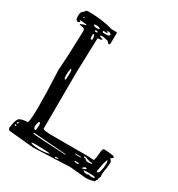

<svg xmlns="http://www.w3.org/2000/svg" viewBox="-163 -780 830 893"><g transform="rotate(30 252.5 -333.5)"><path d="M40 -668.9 50.8 -671.9Q128.9 -671.9 185.5 -654.3H202.1H214.8L216.8 -649.4L215.8 -592.8Q214.8 -586.9 209 -586.9L197.3 -598.6L170.9 -604.5H162.1L156.2 -602.5V-598.6Q169.9 -592.8 173.8 -592.8V-590.8Q173.8 -586.9 151.4 -585L145.5 -394.5V-374L144.5 -112.3V-96.7Q144.5 -87.9 199.2 -87.9H386.7L418 -85.9Q423.8 -85.9 427.7 -139.6Q430.7 -153.3 436.5 -153.3Q494.1 -151.4 494.1 -142.6Q490.2 -133.8 482.4 -133.8V-130.9Q492.2 -121.1 492.2 -114.3Q492.2 -91.8 485.4 -54.7V-40L486.3 -35.2Q480.5 -24.4 480.5 -15.6Q478.5 -15.6 472.7 -2.9Q451.2 4.9 430.7 4.9H426.8L342.8 -2.9H337.9L145.5 4.9L11.7 -7.8Q3.9 -13.7 3.9 -20.5Q11.7 -78.1 28.3 -78.1Q33.2 -83 66.4 -85.9Q79.1 -117.2 67.4 -369.1Q73.2 -437.5 77.1 -572.3V-582Q77.1 -596.7 56.6 -596.7L47.9 -598.6V-601.6Q65.4 -610.4 75.2 -610.4V-614.3L52.7 -617.2H39.1V-613.3Q43 -613.3 43 -610.4Q40 -605.5 34.2 -605.5H30.3Q20.5 -609.4 20.5 -627.9V-630.9Q20.5 -653.3 33.2 -659.2Q36.1 -659.2 40 -668.9ZM47.9 -638.7 44.9 -636.7V-634.8H49.8L52.7 -637.7V-638.7ZM177.7 -637.7 173.8 -634.8V-632.8L180.7 -630.9V-629.9L177.7 -627.9L158.2 -628.9L157.2 -627.9V-623L160.2 -620.1H179.7Q195.3 -620.1 195.3 -630.9Q188.5 -637.7 180.7 -637.7ZM105.5 -630.9Q109.4 -624 127 -624H133.8L138.7 -628.9Q129.9 -634.8 121.1 -634.8H113.3Q105.5 -634.8 105.5 -630.9ZM127.9 -613.3 123 -611.3V-610.4L125 -606.4H131.8L137.7 -608.4V-611.3L131.8 -613.3ZM124 -592.8 123 -590.8V-577.1Q124 -564.5 127.9 -564.5L133.8 -568.4V-575.2Q132.8 -592.8 124 -592.8ZM117.2 -399.4H114.3Q106.4 -358.4 113.3 -345.7Q118.2 -336.9 120.1 -351.6L121.1 -383.8Q120.1 -399.4 117.2 -399.4ZM475.6 -116.2H473.6Q465.8 -95.7 465.8 -92.8L458 -51.8V-47.9L460.9 -44.9H463.9Q476.6 -50.8 478.5 -100.6Q477.5 -116.2 475.6 -116.2ZM113.3 -112.3H108.4V-109.4Q103.5 -94.7 103.5 -87.9Q103.5 -74.2 110.4 -71.3H114.3Q118.2 -71.3 118.2 -99.6V-103.5Q118.2 -110.4 113.3 -112.3ZM381.8 -79.1H372.1V-76.2Q372.1 -73.2 384.8 -72.3Q384.8 -64.5 402.3 -63.5L420.9 -65.4V-69.3Q402.3 -69.3 381.8 -79.1ZM354.5 -69.3H329.1V-68.4Q330.1 -65.4 338.9 -65.4H360.4V-68.4ZM22.5 -54.7Q30.3 -54.7 30.3 -61.5V-63.5H28.3Q22.5 -62.5 22.5 -54.7ZM119.1 -56.6H114.3V-51.8Q131.8 -48.8 290 -41L292 -42V-43.9ZM24.4 -47.9 18.6 -46.9V-43.9L21.5 -41H24.4L27.3 -43.9V-44.9ZM346.7 -39.1 344.7 -37.1V-35.2L353.5 -33.2H367.2V-35.2Q367.2 -39.1 360.4 -39.1ZM388.7 -26.4V-25.4H391.6Q401.4 -25.4 411.1 -33.2Q410.2 -37.1 403.3 -37.1Q399.4 -37.1 388.7 -26.4ZM417 -22.5 402.3 -21.5V-20.5Q410.2 -12.7 421.9 -12.7H424.8Q429.7 -12.7 433.6 -16.6Q438.5 -12.7 444.3 -12.7H452.1Q462.9 -12.7 463.9 -16.6V-17.6Q463.9 -22.5 433.6 -22.5ZM150.4 -13.7 128.9 -12.7V-10.7Q128.9 -3.9 174.8 -2Q205.1 -2 224.6 -7.8V-10.7Q183.6 -13.7 151.4 -13.7ZM109.4 -10.7H107.4V-7.8H109.4ZM261.7 -10.7 255.9 -8.8V-4.9H261.7L273.4 -7.8V-10.7Z"/></g></svg>

Font: Love Ya Like A Sister
Style: Regular
Weight: 400
Designer: Kimberly Geswein
Foundry: Kimberly Geswein
Version: Version 1.002 2007